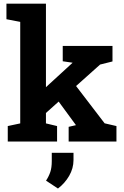

<svg xmlns="http://www.w3.org/2000/svg" viewBox="-20 -782 683 1061"><path d="M22.9 0V-85.4L91.8 -100.1V-661.1L15.6 -675.8V-761.7H233.9V-300.3L379.9 -434.1L380.9 -435.5L326.7 -443.4V-528.3H601.6V-442.4L533.2 -425.3L400.4 -306.6L558.1 -100.6L623.5 -85.4V0H359.4V-81.1L399.4 -90.3L398.4 -92.3L304.2 -220.7L233.9 -157.7V-100.1L295.4 -85.4V0ZM300.3 259.8 234.4 216.3Q250 192.4 258.1 168.2Q266.1 144 266.1 108.4V62.5H386.2V102.1Q386.2 148.4 362.1 189.9Q337.9 231.4 300.3 259.8Z"/></svg>

Font: Roboto Slab
Style: Bold
Weight: 700
Designer: Google
Version: Version 2.000; ttfautohint (v1.8.1.43-b0c9)